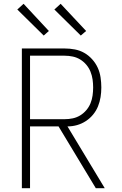

<svg xmlns="http://www.w3.org/2000/svg" viewBox="-20 -990 640 1010"><path d="M95 0V-735H320Q347 -735 373.5 -730Q400 -725 423 -712Q446 -699 464.5 -678.5Q483 -658 494 -634Q505 -610 509 -583Q513 -556 513 -530Q513 -504 509 -479Q505 -454 495.5 -430.5Q486 -407 469.5 -387Q453 -367 431.5 -353Q410 -339 385.5 -332Q361 -325 335 -325L531 0H484L288 -325H138V0ZM138 -363H320Q342 -363 363 -367.5Q384 -372 402 -383Q420 -394 434 -410.5Q448 -427 456 -446.5Q464 -466 467 -487.5Q470 -509 470 -530Q470 -551 467 -572Q464 -593 456 -613Q448 -633 434 -649.5Q420 -666 402 -677Q384 -688 363 -692.5Q342 -697 320 -697H138ZM405 -803 266 -940 299 -970 433 -827ZM210 -803 71 -940 104 -970 237 -827Z"/></svg>

Font: Iosevka SS04 XLt Ex
Style: Regular
Weight: 200
Width: 7
Monospace: yes
Designer: Belleve Invis
Foundry: Belleve Invis
Version: Version 19.0.0; ttfautohint (v1.8.4)